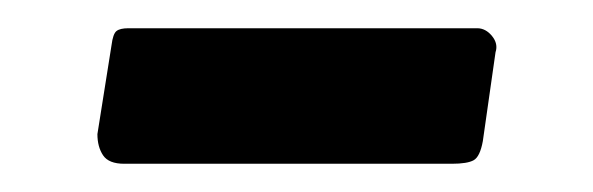

<svg xmlns="http://www.w3.org/2000/svg" viewBox="-20 -332 420 136"><path d="M322 -232Q320 -221 315.5 -218.5Q311 -216 300 -216H68Q57 -216 53 -222Q49 -228 49 -237L59 -300Q60 -308 62.5 -310Q65 -312 71 -312H318Q324 -312 328.5 -306.5Q333 -301 331 -295Z"/></svg>

Font: Libre Franklin SemiBold
Style: Italic
Weight: 600
Italic angle: -8°
Designer: Pablo Impallari, Rodrigo Fuenzalida, Nhung Nguyen
Foundry: Impallari Type
Version: Version 3.000